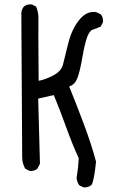

<svg xmlns="http://www.w3.org/2000/svg" viewBox="-20 -763 540 866"><path d="M356.4 82 336.9 72.3Q327.1 56.6 325.2 39.1Q333 -3.9 335 -49.8Q307.6 -108.4 277.8 -190.9Q248 -273.4 222.7 -334L152.3 -318.4L160.2 -24.4L148.4 -2Q134.8 9.8 113.3 7.8L93.8 -2Q80.1 -26.4 80.1 -53.7Q80.1 -81.1 76.2 -706.1Q78.1 -721.7 87.9 -733.4Q101.6 -745.1 123 -743.2L142.6 -733.4Q154.3 -708 153.3 -676.8Q152.3 -645.5 154.3 -398.4Q185.5 -404.3 221.2 -423.3Q256.8 -442.4 264.2 -472.2Q271.5 -502 287.6 -566.9Q303.7 -631.8 337.9 -673.8Q372.1 -715.8 415 -708L434.6 -698.2Q446.3 -684.6 444.3 -663.1L434.6 -643.6Q415 -633.8 399.9 -629.9Q384.8 -626 373.5 -596.7Q362.3 -567.4 351.6 -504.4Q340.8 -441.4 329.1 -411.1Q317.4 -380.9 292 -373Q323.2 -296.9 358.4 -202.6Q393.6 -108.4 413.1 -34.2Q405.3 46.9 393.6 70.3Q377.9 84 356.4 82Z"/></svg>

Font: JasonHandwriting4
Style: Regular
Weight: 400
Version: Version 1.01.21